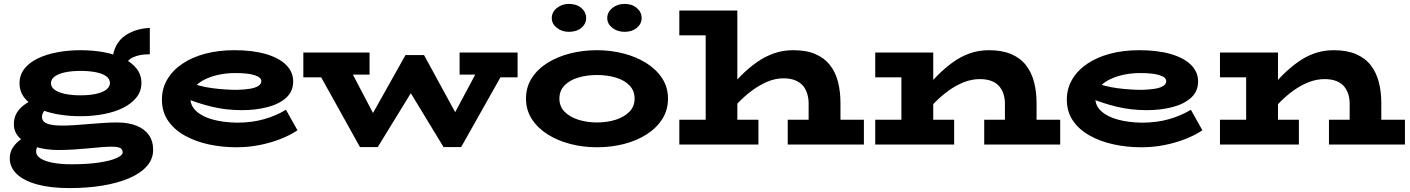

<svg xmlns="http://www.w3.org/2000/svg" viewBox="-20 -740 7218 983"><path d="M335 223Q240 223 171.5 204.5Q103 186 66.5 151.5Q30 117 30 71Q30 39 46 15Q62 -9 87 -26.5Q112 -44 138 -56L203 -21Q192 -15 178.5 0Q165 15 165 37Q165 56 186.5 70.5Q208 85 248.5 93Q289 101 345 101Q430 101 488.5 92Q547 83 577.5 69Q608 55 608 41Q608 24 595 17.5Q582 11 551 11Q529 11 498.5 13.5Q468 16 432 19.5Q396 23 356.5 25.5Q317 28 277 28Q216 28 164.5 12.5Q113 -3 82 -32.5Q51 -62 51 -104Q51 -140 68.5 -166.5Q86 -193 117.5 -212.5Q149 -232 188 -245L246 -202Q236 -198 224 -189Q212 -180 203.5 -168Q195 -156 195 -141Q195 -125 206.5 -115.5Q218 -106 241 -101.5Q264 -97 297 -97Q329 -97 364 -99.5Q399 -102 435.5 -105Q472 -108 508.5 -110.5Q545 -113 580 -113Q637 -113 678.5 -96.5Q720 -80 742 -49Q764 -18 764 28Q764 74 732 110.5Q700 147 642 172Q584 197 506 210Q428 223 335 223ZM392 -145Q328 -145 271.5 -155.5Q215 -166 172 -187Q129 -208 104.5 -240Q80 -272 80 -314Q80 -356 105 -388Q130 -420 174 -441Q218 -462 274 -472.5Q330 -483 392 -483Q456 -483 512.5 -472.5Q569 -462 612 -441Q655 -420 679.5 -388.5Q704 -357 704 -315Q704 -273 678.5 -241Q653 -209 609.5 -187.5Q566 -166 509.5 -155.5Q453 -145 392 -145ZM392 -252Q438 -252 472 -259.5Q506 -267 524.5 -281.5Q543 -296 543 -315Q543 -335 524.5 -349Q506 -363 472 -370Q438 -377 392 -377Q346 -377 312 -369.5Q278 -362 259.5 -348Q241 -334 241 -314Q241 -294 259.5 -280.5Q278 -267 312 -259.5Q346 -252 392 -252ZM613 -383 556 -430Q558 -475 575.5 -507Q593 -539 621 -558Q649 -577 681.5 -586.5Q714 -596 747 -597V-462Q697 -463 661 -446.5Q625 -430 613 -383Z M1190 14Q1116 14 1047.5 -1Q979 -16 925 -46.5Q871 -77 840 -122.5Q809 -168 809 -230Q809 -287 836.5 -333.5Q864 -380 913.5 -413.5Q963 -447 1030.5 -465Q1098 -483 1180 -483Q1273 -483 1340.5 -463.5Q1408 -444 1444.5 -408Q1481 -372 1481 -323Q1481 -272 1445 -239.5Q1409 -207 1349 -191.5Q1289 -176 1218 -176Q1138 -176 1065 -193.5Q992 -211 926 -239V-327Q1000 -297 1067.5 -288.5Q1135 -280 1192 -280Q1231 -281 1259 -285.5Q1287 -290 1302.5 -300Q1318 -310 1318 -324Q1318 -344 1284 -355Q1250 -366 1185 -366Q1141 -366 1100.5 -357.5Q1060 -349 1027 -332.5Q994 -316 974.5 -292Q955 -268 955 -236Q955 -198 986 -170Q1017 -142 1071 -127.5Q1125 -113 1193 -112Q1270 -112 1332.5 -130Q1395 -148 1444 -178L1503 -73Q1466 -48 1416.5 -28.5Q1367 -9 1309.5 2.5Q1252 14 1190 14Z M1533 -344V-471H1872V-358H1670L1671 -344ZM1823 13 1600 -388H1771L1937 -71L1900 13ZM1887 13 1835 -64 2056 -458H2101L2124 -329L1914 13ZM2251 13 2043 -329 2084 -458H2151L2362 -71L2327 13ZM2313 13 2256 -64 2434 -397H2572L2341 13ZM2333 -358V-471H2630V-344H2493L2494 -358Z M3036 14Q2965 14 2899.5 -3Q2834 -20 2783 -52.5Q2732 -85 2702.5 -131Q2673 -177 2673 -235Q2673 -294 2702.5 -340Q2732 -386 2783 -418Q2834 -450 2899.5 -466.5Q2965 -483 3036 -483Q3106 -483 3171 -466.5Q3236 -450 3287.5 -418Q3339 -386 3369.5 -340Q3400 -294 3400 -235Q3400 -177 3371 -131Q3342 -85 3291.5 -52.5Q3241 -20 3175.5 -3Q3110 14 3036 14ZM3036 -113Q3089 -113 3132.5 -127Q3176 -141 3202.5 -168Q3229 -195 3229 -235Q3229 -276 3202.5 -303Q3176 -330 3132.5 -343Q3089 -356 3036 -356Q2985 -356 2941 -343Q2897 -330 2870.5 -303Q2844 -276 2844 -235Q2844 -195 2870.5 -168Q2897 -141 2941 -127Q2985 -113 3036 -113ZM3178 -577Q3141 -577 3115 -597.5Q3089 -618 3089 -647Q3089 -678 3115 -699Q3141 -720 3178 -720Q3216 -720 3240.5 -699Q3265 -678 3265 -647Q3265 -618 3240.5 -597.5Q3216 -577 3178 -577ZM2893 -577Q2857 -577 2831 -597.5Q2805 -618 2805 -647Q2805 -678 2831 -699Q2857 -720 2893 -720Q2932 -720 2956.5 -699Q2981 -678 2981 -647Q2981 -618 2956.5 -597.5Q2932 -577 2893 -577Z M4120 0V-211Q4120 -236 4113 -259.5Q4106 -283 4091.5 -300.5Q4077 -318 4052 -328.5Q4027 -339 3991 -339Q3950 -339 3909.5 -322Q3869 -305 3831 -277Q3793 -249 3759 -213.5Q3725 -178 3697 -141V-268Q3735 -314 3774 -353Q3813 -392 3855 -421.5Q3897 -451 3943 -467Q3989 -483 4041 -483Q4109 -483 4155 -463Q4201 -443 4229.5 -406.5Q4258 -370 4270.5 -320.5Q4283 -271 4283 -212V0ZM3458 0V-127H3863V0ZM4013 0V-127H4403V0ZM3755 -686V0H3593V-559H3458V-686Z M5125 0V-211Q5125 -235 5118 -257.5Q5111 -280 5096.5 -297.5Q5082 -315 5057 -325Q5032 -335 4996 -335Q4955 -335 4914.5 -319Q4874 -303 4836 -275.5Q4798 -248 4764 -213Q4730 -178 4702 -141V-268Q4740 -314 4779 -353Q4818 -392 4859 -421.5Q4900 -451 4945.5 -467Q4991 -483 5043 -483Q5110 -483 5157 -463Q5204 -443 5232.5 -406.5Q5261 -370 5274 -320.5Q5287 -271 5287 -212V0ZM4461 0V-127H4865V0ZM4595 0V-471H4758V0ZM4461 -344V-471H4718V-344ZM5019 0V-127H5408V0Z M5823 14Q5749 14 5680.5 -1Q5612 -16 5558 -46.5Q5504 -77 5473 -122.5Q5442 -168 5442 -230Q5442 -287 5469.5 -333.5Q5497 -380 5546.5 -413.5Q5596 -447 5663.5 -465Q5731 -483 5813 -483Q5906 -483 5973.5 -463.5Q6041 -444 6077.5 -408Q6114 -372 6114 -323Q6114 -272 6078 -239.5Q6042 -207 5982 -191.5Q5922 -176 5851 -176Q5771 -176 5698 -193.5Q5625 -211 5559 -239V-327Q5633 -297 5700.5 -288.5Q5768 -280 5825 -280Q5864 -281 5892 -285.5Q5920 -290 5935.5 -300Q5951 -310 5951 -324Q5951 -344 5917 -355Q5883 -366 5818 -366Q5774 -366 5733.5 -357.5Q5693 -349 5660 -332.5Q5627 -316 5607.5 -292Q5588 -268 5588 -236Q5588 -198 5619 -170Q5650 -142 5704 -127.5Q5758 -113 5826 -112Q5903 -112 5965.5 -130Q6028 -148 6077 -178L6136 -73Q6099 -48 6049.5 -28.5Q6000 -9 5942.5 2.5Q5885 14 5823 14Z M6890 0V-211Q6890 -235 6883 -257.5Q6876 -280 6861.5 -297.5Q6847 -315 6822 -325Q6797 -335 6761 -335Q6720 -335 6679.5 -319Q6639 -303 6601 -275.5Q6563 -248 6529 -213Q6495 -178 6467 -141V-268Q6505 -314 6544 -353Q6583 -392 6624 -421.5Q6665 -451 6710.5 -467Q6756 -483 6808 -483Q6875 -483 6922 -463Q6969 -443 6997.5 -406.5Q7026 -370 7039 -320.5Q7052 -271 7052 -212V0ZM6226 0V-127H6630V0ZM6360 0V-471H6523V0ZM6226 -344V-471H6483V-344ZM6784 0V-127H7173V0Z"/></svg>

Font: BioRhyme SemiExpanded ExtraBold
Style: Regular
Weight: 800
Width: 6
Designer: Aoife Mooney
Foundry: Aoife Mooney Type
Version: Version 1.600;gftools[0.9.33]